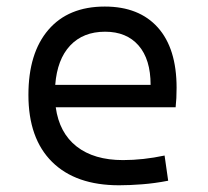

<svg xmlns="http://www.w3.org/2000/svg" viewBox="-20 -547 626 577"><path d="M337.9 9.8Q207.5 9.8 136.5 -60.5Q65.4 -130.9 65.4 -261.7Q65.4 -387.7 125.5 -457.5Q185.5 -527.3 294.9 -527.3Q397.9 -527.3 454.3 -464.4Q510.7 -401.4 510.7 -283.2Q510.7 -250.5 507.8 -224.6H147.5Q158.2 -147.5 210.4 -106.7Q262.7 -65.9 349.6 -65.9Q410.2 -65.9 474.6 -79.6L485.4 -3.9Q445.3 3.9 407.7 6.8Q370.1 9.8 337.9 9.8ZM146 -292H432.6Q432.6 -368.7 396.5 -410.2Q360.4 -451.7 295.9 -451.7Q230 -451.7 190.9 -410.2Q151.9 -368.7 146 -292Z"/></svg>

Font: Cascadia Code NF SemiLight
Style: Regular
Weight: 350
Monospace: yes
Designer: Aaron Bell
Foundry: Saja Typeworks
Version: Version 2404.023; ttfautohint (v1.8.4)